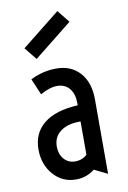

<svg xmlns="http://www.w3.org/2000/svg" viewBox="-90 -850 609 915"><g transform="rotate(-10 214.5 -393.0)"><path d="M117.2 -588.9 68.8 -648.9 253.9 -796.4 302.2 -736.3ZM50.8 -162.1Q50.8 -241.2 107.2 -286.6Q163.6 -332 271.5 -337.4V-347.7Q271.5 -393.1 249.8 -419.2Q228 -445.3 190.4 -445.3Q154.3 -445.3 108.9 -419.4L75.7 -497.6Q135.7 -527.8 201.2 -527.8Q272.5 -527.8 314.9 -480.5Q357.4 -433.1 357.4 -351.1V9.3L293.5 -22Q254.4 9.3 203.1 9.3Q137.2 9.3 94 -40Q50.8 -89.4 50.8 -162.1ZM139.2 -160.6Q139.2 -124 159.9 -100.1Q180.7 -76.2 213.4 -76.2Q249 -76.2 271.5 -98.6V-259.3Q209.5 -259.8 174.3 -233.6Q139.2 -207.5 139.2 -160.6Z"/></g></svg>

Font: Voltaire
Style: Regular
Weight: 400
Designer: Yvonne Schttler
Foundry: Yvonne Schttler
Version: Version 1.003